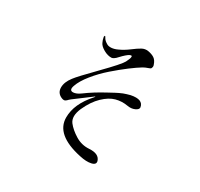

<svg xmlns="http://www.w3.org/2000/svg" viewBox="-172 -1031 1344 1288"><g transform="rotate(30 500.0 -386.5)"><path d="M330 -750Q330 -750 335 -741Q340 -732 348.5 -724.5Q357 -717 369.5 -710Q382 -703 403.5 -704.5Q425 -706 450 -718Q486 -734 521.5 -761Q557 -788 580 -800.5Q603 -813 628 -809Q658 -804 677 -791.5Q696 -779 706 -749Q710 -740 708.5 -732.5Q707 -725 705 -721.5Q703 -718 696.5 -715Q690 -712 684 -710Q678 -708 668 -704Q658 -700 650 -695Q617 -675 570.5 -640Q524 -605 470 -558Q416 -511 372 -456.5Q328 -402 313 -358Q298 -316 330 -317Q355 -318 386 -341Q448 -387 528 -430Q534 -433 552 -443Q570 -453 577 -456.5Q584 -460 599 -467.5Q614 -475 624 -478.5Q634 -482 647.5 -486.5Q661 -491 674 -494Q764 -512 772 -455Q773 -439 747.5 -427.5Q722 -416 690 -422Q644 -430 599.5 -418Q555 -406 509.5 -362.5Q464 -319 431 -246Q400 -175 430 -135Q458 -99 507 -69Q556 -39 613 -43Q687 -48 702 -1Q710 26 674 34Q638 42 585 30Q374 -15 374 -149Q374 -254 468 -358Q475 -366 474 -367Q473 -368 469 -365Q466 -362 341 -269Q336 -266 330.5 -260Q325 -254 321 -250.5Q317 -247 312 -244Q307 -241 299.5 -241.5Q292 -242 283 -246Q244 -263 243.5 -305Q243 -347 278 -392Q299 -421 409 -533Q519 -645 534 -674Q549 -704 550 -715Q551 -724 549 -725.5Q547 -727 541 -726Q528 -725 494 -692Q489 -687 480 -677.5Q471 -668 466 -663Q461 -658 453 -653Q445 -648 437 -647Q407 -646 375.5 -664Q344 -682 335 -702Q326 -719 322 -743Q323 -750 324 -751.5Q325 -753 330 -750Z"/></g></svg>

Font: TsukuhouMincho
Style: Regular
Weight: 400
Designer: Iose
Foundry: Typographish
Version: Version 1.001; ttfautohint (v1.8.3)